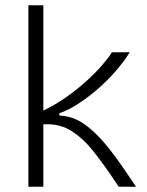

<svg xmlns="http://www.w3.org/2000/svg" viewBox="-20 -711 558 731"><path d="M88 0V-691H145V-290Q189 -311 230.5 -340Q272 -369 307.5 -401Q343 -433 368.5 -462.5Q394 -492 406 -512H474Q451 -475 418.5 -438Q386 -401 348.5 -369Q311 -337 274 -313.5Q237 -290 206 -280V-271Q257 -269 299.5 -239.5Q342 -210 382 -161.5Q422 -113 462 -53L498 0H432L403 -43Q367 -96 331 -140.5Q295 -185 253.5 -211.5Q212 -238 161 -238H145V0Z"/></svg>

Font: Bricolage Grotesque 12pt ExtraLight
Style: Regular
Weight: 200
Designer: Mathieu Triay
Foundry: Atelier Triay
Version: Version 1.001; ttfautohint (v1.8.4.7-5d5b);gftools[0.9.33.de